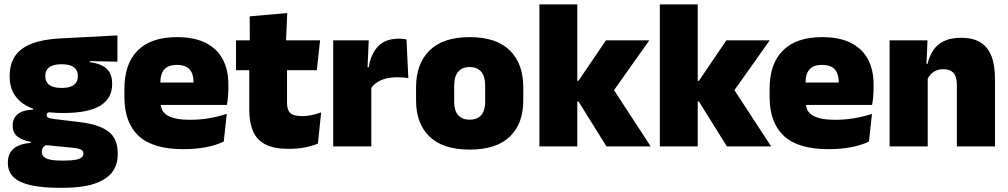

<svg xmlns="http://www.w3.org/2000/svg" viewBox="-20 -680 4685 892"><path d="M272.5 -155Q147.5 -155 86.2 -199.2Q25 -243.5 25 -322V-328Q25 -383 50.2 -420Q75.5 -457 127.5 -477.2Q179.5 -497.5 259.5 -501.5L525.5 -515.5V-393.5L397.5 -396V-391Q433 -386.5 456 -374.5Q479 -362.5 490 -342Q501 -321.5 501 -291.5V-288.5Q501 -223.5 446 -189.2Q391 -155 272.5 -155ZM263.5 66H280Q313 66 332 62.2Q351 58.5 359.2 51.2Q367.5 44 367.5 34V33Q367.5 19 354.2 13.8Q341 8.5 318 6.5L171 -8L208.5 -10.5Q198 -8.5 190.2 -3.8Q182.5 1 178.2 8.2Q174 15.5 174 25.5V26.5Q174 38.5 182.8 47.5Q191.5 56.5 211.2 61.2Q231 66 263.5 66ZM255.5 192.5Q178.5 192.5 125 181Q71.5 169.5 44 144Q16.5 118.5 16.5 77V75Q16.5 46.5 29 27Q41.5 7.5 65.5 -3.2Q89.5 -14 123 -16V-21Q83.5 -28 61.2 -45.5Q39 -63 39 -96V-97Q39 -121 50.2 -137Q61.5 -153 82.8 -161.5Q104 -170 134 -170.5V-190L251.5 -160H220Q208 -160 202.5 -156.5Q197 -153 197 -146V-145.5Q197 -136 206.5 -132.5Q216 -129 236.5 -126.5L352 -112.5Q440 -102 483.5 -69.2Q527 -36.5 527 33V36.5Q527 89.5 497.8 124Q468.5 158.5 412.5 175.5Q356.5 192.5 276 192.5ZM266 -271.5Q292 -271.5 308.5 -277.8Q325 -284 333.2 -296Q341.5 -308 341.5 -325V-328Q341.5 -345 333.2 -357Q325 -369 308.5 -375.2Q292 -381.5 266 -381.5Q240.5 -381.5 223.8 -375.2Q207 -369 198.8 -357.2Q190.5 -345.5 190.5 -328V-325Q190.5 -308 198.8 -296Q207 -284 223.8 -277.8Q240.5 -271.5 266 -271.5Z M832 13Q690.5 13 624.2 -48.5Q558 -110 558 -228.5V-267Q558 -384.5 620.2 -446Q682.5 -507.5 802 -507.5Q881.5 -507.5 934.5 -481.2Q987.5 -455 1014.2 -405.8Q1041 -356.5 1041 -287V-271.5Q1041 -251.5 1039.2 -230.8Q1037.5 -210 1034 -192.5H875.5Q877.5 -223 878.2 -250Q879 -277 879 -298.5Q879 -324.5 871 -342.2Q863 -360 846 -369.2Q829 -378.5 802 -378.5Q761.5 -378.5 743.2 -357.5Q725 -336.5 725 -298V-253.5L726 -234.5V-203.5Q726 -188 731.5 -173.5Q737 -159 751.8 -147.8Q766.5 -136.5 793.8 -130Q821 -123.5 864.5 -123.5Q909 -123.5 951.5 -130.8Q994 -138 1033.5 -151L1019.5 -22.5Q985 -5.5 937.2 3.8Q889.5 13 832 13ZM651.5 -192.5V-296.5H998.5V-192.5Z M1321.5 11.5Q1253 11.5 1212.8 -9.2Q1172.5 -30 1155.2 -71Q1138 -112 1138 -172V-436H1313.5V-202Q1313.5 -170 1328 -155.2Q1342.5 -140.5 1385 -140.5Q1408 -140.5 1430.8 -145.8Q1453.5 -151 1472 -158L1457 -13Q1431 -2 1397 4.8Q1363 11.5 1321.5 11.5ZM1076.5 -354V-492.5H1467L1452 -354ZM1140.5 -480.5 1140 -604 1314.5 -619.5 1308.5 -480.5Z M1702.5 -267.5 1651.5 -367.5H1693Q1703 -430 1737 -465.2Q1771 -500.5 1834.5 -500.5Q1844 -500.5 1852.2 -499.5Q1860.5 -498.5 1868.5 -497L1877 -317Q1867 -319 1853.2 -320Q1839.5 -321 1826.5 -321Q1779.5 -321 1748.5 -306.8Q1717.5 -292.5 1702.5 -267.5ZM1528 0V-492.5H1693L1686 -329.5H1705V0Z M2162 15Q2038.5 15 1975.8 -45.2Q1913 -105.5 1913 -212.5V-275Q1913 -384.5 1976 -446Q2039 -507.5 2162 -507.5Q2285.5 -507.5 2348.2 -446Q2411 -384.5 2411 -275V-212.5Q2411 -105.5 2348.5 -45.2Q2286 15 2162 15ZM2162 -124Q2197.5 -124 2215.8 -145.2Q2234 -166.5 2234 -206V-282Q2234 -324.5 2215.8 -346.5Q2197.5 -368.5 2162 -368.5Q2127 -368.5 2108.5 -346.5Q2090 -324.5 2090 -282V-206Q2090 -166.5 2108.5 -145.2Q2127 -124 2162 -124Z M2797.5 0 2667.5 -208.5H2631.5V-304.5H2667.5L2795 -492.5H2996.5L2821.5 -245.5V-278L3003 0ZM2486 0V-659.5H2662V0Z M3357 0 3227 -208.5H3191V-304.5H3227L3354.5 -492.5H3556L3381 -245.5V-278L3562.5 0ZM3045.5 0V-659.5H3221.5V0Z M3829.5 13Q3688 13 3621.8 -48.5Q3555.5 -110 3555.5 -228.5V-267Q3555.5 -384.5 3617.8 -446Q3680 -507.5 3799.5 -507.5Q3879 -507.5 3932 -481.2Q3985 -455 4011.8 -405.8Q4038.5 -356.5 4038.5 -287V-271.5Q4038.5 -251.5 4036.8 -230.8Q4035 -210 4031.5 -192.5H3873Q3875 -223 3875.8 -250Q3876.5 -277 3876.5 -298.5Q3876.5 -324.5 3868.5 -342.2Q3860.5 -360 3843.5 -369.2Q3826.5 -378.5 3799.5 -378.5Q3759 -378.5 3740.8 -357.5Q3722.5 -336.5 3722.5 -298V-253.5L3723.5 -234.5V-203.5Q3723.5 -188 3729 -173.5Q3734.5 -159 3749.2 -147.8Q3764 -136.5 3791.2 -130Q3818.5 -123.5 3862 -123.5Q3906.5 -123.5 3949 -130.8Q3991.5 -138 4031 -151L4017 -22.5Q3982.5 -5.5 3934.8 3.8Q3887 13 3829.5 13ZM3649 -192.5V-296.5H3996V-192.5Z M4425.5 0V-283Q4425.5 -306.5 4419.8 -323.5Q4414 -340.5 4400 -349.5Q4386 -358.5 4362 -358.5Q4343.5 -358.5 4329 -352Q4314.5 -345.5 4304.2 -334.8Q4294 -324 4288 -310.5L4261 -383.5H4289.5Q4297 -418 4314.8 -445.2Q4332.5 -472.5 4364.2 -488.5Q4396 -504.5 4445.5 -504.5Q4499.5 -504.5 4534.2 -483.5Q4569 -462.5 4585.8 -420.2Q4602.5 -378 4602.5 -313.5V0ZM4113 0V-492.5H4289L4283.5 -366L4290 -348V0Z"/></svg>

Font: Anek Gujarati Medium ExtraBold
Style: Regular
Weight: 800
Version: Version 1.003